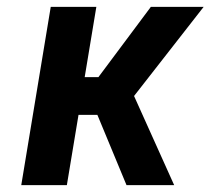

<svg xmlns="http://www.w3.org/2000/svg" viewBox="-20 -540 640 560"><path d="M488 0H349L264 -205H209L175 0H42L128 -520H261L227 -315H267L420 -520H574L371 -260Z"/></svg>

Font: Iosevka XBd Ex Obl
Style: Regular
Weight: 800
Width: 7
Italic angle: -9°
Monospace: yes
Designer: Belleve Invis
Foundry: Belleve Invis
Version: Version 32.5.0; ttfautohint (v1.8.4)